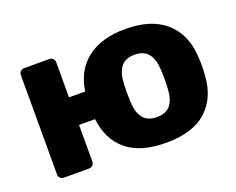

<svg xmlns="http://www.w3.org/2000/svg" viewBox="-92 -688 1055 857"><g transform="rotate(-20 436.0 -260.0)"><path d="M567 10Q444 10 379 -45Q314 -100 303 -198H227V-25Q227 -14 220 -7Q213 0 202 0H84Q73 0 66 -7Q59 -14 59 -25V-495Q59 -506 66 -513Q73 -520 84 -520H202Q213 -520 220 -513Q227 -506 227 -495V-329H304Q317 -424 384.5 -477Q452 -530 567 -530Q689 -530 757 -470.5Q825 -411 831 -305Q833 -285 833 -260Q833 -235 831 -215Q825 -110 759.5 -50Q694 10 567 10ZM567 -112Q611 -112 632 -139Q653 -166 655 -220Q656 -235 656 -260Q656 -285 655 -300Q653 -353 632 -380.5Q611 -408 567 -408Q522 -408 501 -380.5Q480 -353 478 -300Q477 -285 477 -260Q477 -235 478 -220Q480 -166 501 -139Q522 -112 567 -112Z"/></g></svg>

Font: Fz Rubik
Style: Bold
Weight: 700
Designer: Hubert and Fischer
Foundry: Hubert and Fischer
Version: Vit hóa bi FontZin.com